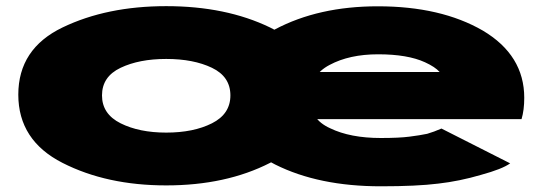

<svg xmlns="http://www.w3.org/2000/svg" viewBox="-20 -614 1824 640"><path d="M534 4Q733 4 880 -71Q1027 -146 1027 -298.5Q1027 -451.5 880 -522.5Q733 -593.5 534 -593.5Q336 -593.5 188.5 -522.5Q41 -451.5 41 -298.5Q41 -146 188.5 -71Q336 4 534 4ZM534 -172Q444 -172 382 -203Q320 -234 320 -296Q320 -358.5 382 -388Q444 -417.5 534 -417.5Q625 -417.5 686.5 -388Q748 -358.5 748 -296Q748 -234 686.5 -203Q625 -172 534 -172ZM1249.5 7V-154Q1147.5 -154 1080.5 -186.5Q1012.5 -217 1012.5 -288Q1012.5 -363 1078.5 -397.5Q1144.5 -433 1240.5 -433Q1338.5 -433 1396.5 -406.5Q1430.5 -391 1445.5 -374H988.5V-217H1718.5Q1727.5 -247 1727.5 -288Q1727.5 -430 1589.5 -512Q1449.5 -593 1239.5 -593Q1041.5 -593 896.5 -516Q750.5 -439 750.5 -289Q750.5 -139 897.5 -65.5Q1042.5 7 1249.5 7ZM1249.5 -154V7Q1369.5 7 1441 -2Q1511.5 -10 1583 -31Q1654.5 -50.5 1680.5 -69.5L1451.5 -185.5Q1426.5 -174.5 1404 -168Q1380.5 -163 1345 -158.5Q1310.5 -154 1249.5 -154Z"/></svg>

Font: Anybody ExtraExpanded Black
Style: Regular
Weight: 900
Width: 8
Version: Version 1.113;gftools[0.9.25]